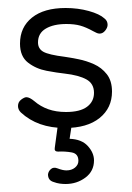

<svg xmlns="http://www.w3.org/2000/svg" viewBox="-20 -310 330 480"><path d="M142 10Q74 10 32 -29Q25 -36 25 -45Q25 -55 33 -61Q41 -67 46 -67Q54 -67 66 -57Q81 -44 100.5 -37Q120 -30 145 -30Q180 -30 197.5 -43Q215 -56 215 -78Q215 -101 196 -111.5Q177 -122 142 -126Q123 -128 96.5 -133Q70 -138 50 -153.5Q30 -169 30 -201Q30 -242 60 -266Q90 -290 144 -290Q175 -290 202 -282.5Q229 -275 241 -264Q249 -258 249 -248Q249 -241 243 -233.5Q237 -226 229 -226Q225 -226 221 -228Q217 -230 213 -232Q195 -242 180.5 -246Q166 -250 146 -250Q114 -250 94.5 -238.5Q75 -227 75 -204Q75 -188 88.5 -180.5Q102 -173 142 -168Q156 -166 176 -162Q196 -158 215 -149.5Q234 -141 247 -124.5Q260 -108 260 -81Q260 -40 229 -15Q198 10 142 10ZM162 -15 154 37Q184 38 199.5 55Q215 72 215 91Q215 118 193.5 134Q172 150 144 150Q137 150 129.5 149Q122 148 114 145Q100 141 100 126Q101 118 107.5 112.5Q114 107 124 111Q137 116 146 116Q159 116 167.5 109Q176 102 176 92Q176 74 159 71Q142 68 125 69Q115 69 117 59L127 -15Z"/></svg>

Font: Dongle Light
Style: Regular
Weight: 300
Designer: Yanghee Ryu
Foundry: Yanghee Ryu
Version: Version 2.000